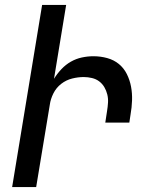

<svg xmlns="http://www.w3.org/2000/svg" viewBox="-20 -755 640 775"><path d="M29 0 150 -735H247L198 -437Q211 -458 228 -476Q245 -494 266 -506Q287 -518 310.5 -523Q334 -528 357 -528Q386 -528 413 -520.5Q440 -513 460 -496.5Q480 -480 492 -456Q504 -432 509 -405Q514 -378 513 -349.5Q512 -321 507 -293L502 -260H405L412 -306Q415 -324 416 -341Q417 -358 413 -374Q409 -390 401 -403.5Q393 -417 380.5 -426.5Q368 -436 351.5 -440Q335 -444 318 -444Q295 -444 271 -438Q247 -432 227 -416.5Q207 -401 195.5 -378Q184 -355 181 -332L126 0Z"/></svg>

Font: Iosevka Medium Extended
Style: Italic
Weight: 500
Width: 7
Italic angle: -9°
Monospace: yes
Designer: Belleve Invis
Foundry: Belleve Invis
Version: Version 32.5.0; ttfautohint (v1.8.4)